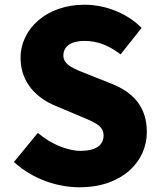

<svg xmlns="http://www.w3.org/2000/svg" viewBox="-20 -778 679 812"><path d="M317 14C497 14 601 -95 601 -219C601 -324 546 -386 454 -423L361 -460C295 -486 248 -502 248 -543C248 -583 282 -605 337 -605C395 -605 441 -585 490 -548L579 -660C514 -725 423 -758 337 -758C179 -758 67 -658 67 -533C67 -425 140 -360 218 -329L313 -289C377 -262 418 -248 418 -205C418 -165 387 -140 321 -140C262 -140 193 -171 140 -216L39 -93C116 -22 220 14 317 14Z"/></svg>

Font: Noto Sans T Chinese Black
Style: Bold
Weight: 900
Designer: Ryoko NISHIZUKA (kana & ideographs); Paul D. Hunt (Latin, Greek & Cyrillic); Wenlong ZHANG (bopomofo); Sandoll Communica
Foundry: Adobe Systems Incorporated
Version: Version 1.000;PS 1;hotconv 1.0.78;makeotf.lib2.5.61930